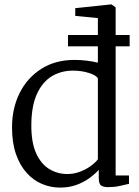

<svg xmlns="http://www.w3.org/2000/svg" viewBox="-20 -839 628 870"><path d="M252 11Q209.5 11 170.2 -5.5Q131 -22 100.5 -56Q70 -90 52.2 -141.2Q34.5 -192.5 34.5 -262.5Q34.5 -348 68.8 -417Q103 -486 166.8 -526.8Q230.5 -567.5 317.5 -567.5Q347 -567.5 374.2 -564Q401.5 -560.5 423.5 -555V-757L321 -767V-802L482.5 -819H485.5L504 -805.5V-44H564.5V-6Q545.5 -1.5 521.5 3.8Q497.5 9 470 9Q449.5 9 438.5 1.8Q427.5 -5.5 427.5 -34V-69.5Q410 -50 384.5 -31.5Q359 -13 326 -1Q293 11 252 11ZM284.5 -50.5Q316 -50.5 343.5 -61.2Q371 -72 391.8 -87.2Q412.5 -102.5 423.5 -117V-484.5Q415.5 -498 382.5 -508.5Q349.5 -519 311 -519Q257.5 -519 215.2 -493.8Q173 -468.5 148 -414.8Q123 -361 122 -276.5Q121 -195.5 143.2 -145.8Q165.5 -96 203 -73.2Q240.5 -50.5 284.5 -50.5ZM288 -680.5H567.5V-629H288Z"/></svg>

Font: Merriweather 24pt Light
Style: Regular
Weight: 300
Designer: Eben Sorkin
Foundry: Eben Sorkin
Version: Version 2.100